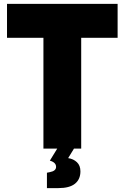

<svg xmlns="http://www.w3.org/2000/svg" viewBox="-20 -763 640 986"><path d="M584 -743V-569H397V0H360L330 49Q357 53 375 70Q393 87 393 117Q393 158 365 180.5Q337 203 280 203H221V124L236 121Q268 115 268 94Q268 71 236 62L274 0H203V-569H16V-743Z"/></svg>

Font: Exo Black
Style: Regular
Weight: 900
Designer: Natanael Gama
Foundry: Natanael Gama
Version: Version 1.500; ttfautohint (v1.6)